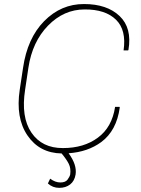

<svg xmlns="http://www.w3.org/2000/svg" viewBox="-20 -741 688 940"><path d="M323.7 113.3Q327.6 83 316.9 61.5Q306.2 40 281.7 10.3Q173.3 8.3 114.7 -77.6Q55.7 -163.6 76.7 -302.2L92.8 -408.7Q113.8 -553.7 196.3 -637.7Q279.3 -721.7 391.6 -721.2Q503.9 -721.2 565.4 -662.6Q627 -604 608.9 -497.1L607.4 -494.1H585Q599.6 -593.8 547.9 -644.5Q496.1 -695.3 394.5 -694.8Q292.5 -694.8 215.3 -615.7Q138.2 -536.6 119.1 -409.7L103 -302.2Q82 -168 133.8 -91.8Q185.5 -15.6 288.1 -16.1Q390.6 -16.1 459 -66.9Q528.3 -117.7 543.5 -217.8H565.4L566.4 -214.8Q550.8 -101.1 475.6 -45.4Q409.7 2.9 315.9 9.3Q357.4 65.9 350.1 113.3Q344.7 145.5 323.2 162.1Q301.8 178.7 270 178.7Q237.8 178.7 214.4 157.2L225.6 133.8Q250.5 152.3 275.4 152.3Q300.3 152.3 310.5 138.7Q320.8 125 323.7 113.3Z"/></svg>

Font: Roboto-ThinItalic
Style: Italic
Weight: 250
Italic angle: -12°
Designer: Google
Version: Version 1.100141; 2013; ttfautohint (v0.94.14-c901) -l 8 -r 